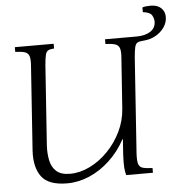

<svg xmlns="http://www.w3.org/2000/svg" viewBox="-56 -862 892 931"><g transform="rotate(-5 390.0 -396.5)"><path d="M711 -808Q744 -808 762 -791Q780 -774 780 -748Q780 -720 763.5 -696.5Q747 -673 720.5 -658.5Q694 -644 662 -642Q643 -641 633.5 -636Q624 -631 620 -615.5Q616 -600 613 -565L581 -100Q579 -65 584 -49Q589 -33 605.5 -28.5Q622 -24 652 -23V0H522Q517 -16 515.5 -38.5Q514 -61 516 -100L521 -175H519Q488 -117 442 -74Q396 -31 342.5 -8Q289 15 234 15Q143 15 109 -31Q75 -77 80 -158L108 -565Q111 -600 105.5 -615.5Q100 -631 84 -636Q68 -641 38 -642V-665H227V-642Q208 -641 198.5 -636Q189 -631 185 -615.5Q181 -600 178 -565L151 -175Q149 -137 156 -103.5Q163 -70 185.5 -50Q208 -30 252 -30Q300 -30 348 -53.5Q396 -77 436 -118Q476 -159 501.5 -211.5Q527 -264 531 -322L548 -565Q551 -600 545.5 -615.5Q540 -631 523.5 -636Q507 -641 477 -642V-665H630Q673 -665 698.5 -682Q724 -699 724 -730Q724 -745 715 -760.5Q706 -776 671 -780V-803Q686 -808 711 -808Z"/></g></svg>

Font: Bona Nova SC
Style: Italic
Weight: 400
Italic angle: -4°
Designer: Mateusz Machalski
Foundry: Capitalics
Version: Version 4.001; ttfautohint (v1.8.4.7-5d5b)